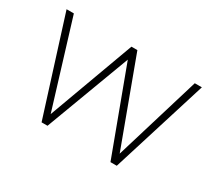

<svg xmlns="http://www.w3.org/2000/svg" viewBox="-101 -685 965 869"><g transform="rotate(30 381.5 -250.0)"><path d="M217 0H186L28 -500H66L203 -53L367 -500H398L563 -54L698 -500H735L579 0H546L382 -441Z"/></g></svg>

Font: Albert Sans ExtraLight
Style: Regular
Weight: 250
Designer: Andreas Rasmussen
Foundry: a.Foundry
Version: Version 1.025